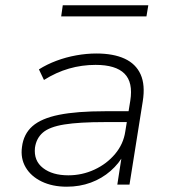

<svg xmlns="http://www.w3.org/2000/svg" viewBox="-20 -697 648 725"><path d="M232 8Q178 8 137.5 -11.5Q97 -31 77 -65Q57 -99 63 -142Q69 -191 102.5 -220.5Q136 -250 203 -263.5Q270 -277 377 -277H479L472 -236H376Q279 -236 223 -227Q167 -218 142 -196.5Q117 -175 112 -139Q107 -90 142.5 -62.5Q178 -35 238 -35Q290 -35 336.5 -56.5Q383 -78 414.5 -115.5Q446 -153 453 -200L472 -317Q483 -386 450 -419Q417 -452 341 -452Q289 -452 240.5 -438Q192 -424 146 -395L127 -435Q157 -454 193 -467.5Q229 -481 268 -488Q307 -495 344 -495Q408 -495 450.5 -475.5Q493 -456 511 -416Q529 -376 519 -314L469 0H423L441 -116H449Q430 -80 397.5 -51.5Q365 -23 323 -7.5Q281 8 232 8ZM211 -635 217 -677H540L533 -635Z"/></svg>

Font: Nunito Sans 10pt SemiExpanded ExtraLight
Style: Italic
Weight: 250
Width: 6
Italic angle: -9°
Designer: Vernon Adams
Foundry: Vernon Adams
Version: Version 3.101;gftools[0.9.27]